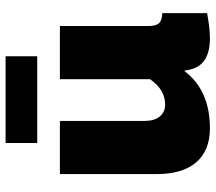

<svg xmlns="http://www.w3.org/2000/svg" viewBox="-62 -698 770 686"><g transform="rotate(-90 323.0 -355.0)"><path d="M208 10Q128 10 86 -39Q44 -88 44 -180V-526H234V-223Q234 -189 249.5 -169.5Q265 -150 292 -150Q346 -150 383 -204V-526H573V-210Q573 -183 583 -172Q593 -161 619 -160V0Q565 10 529 10Q432 10 417 -63L413 -82Q344 10 208 10ZM465 -607H155V-720H465Z"/></g></svg>

Font: Raleway
Style: Heavy
Weight: 900
Designer: Matt McInerney, Pablo Impallari, Rodrigo Fuenzalida
Foundry: Matt McInerney, Pablo Impallari, Rodrigo Fuenzalida
Version: Version 2.001